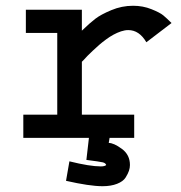

<svg xmlns="http://www.w3.org/2000/svg" viewBox="-20 -476 626 663"><path d="M358.4 0 355.5 17.6Q373 17.6 400.9 38.1Q428.7 58.6 428.7 93.8Q428.7 103.5 425.3 113.8Q421.9 124 413.6 137.2Q405.3 150.4 384.3 158.7Q363.3 167 334 167Q290 167 208 148.4L219.7 81.1Q290 98.6 328.1 98.6Q341.8 98.6 346.7 93.8Q344.7 86.9 334.5 84.5Q324.2 82 278.3 76.2L287.1 0H60.5V-80.1H177.7V-362.3H69.3V-442.4H262.7V-370.1Q290 -396.5 309.1 -411.1Q328.1 -425.8 364.3 -440.9Q400.4 -456.1 439.5 -456.1Q473.6 -456.1 502.9 -444.3Q532.2 -432.6 543.9 -422.9Q555.7 -413.1 572.3 -396.5L485.4 -330.1Q460.9 -372.1 422.9 -372.1Q411.1 -372.1 397.9 -367.7Q384.8 -363.3 372.1 -356.4Q359.4 -349.6 346.2 -339.8Q333 -330.1 322.3 -320.8Q311.5 -311.5 300.3 -300.8Q289.1 -290 282.2 -283.2Q275.4 -276.4 269.5 -269.5L262.7 -262.7V-80.1H443.4V0Z"/></svg>

Font: Thabit-Bold
Style: Bold
Weight: 700
Designer: Regenerated by Nadim Shaikli
Foundry: MAK Alagha
Version: 0.01